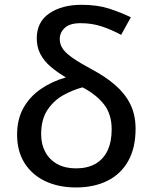

<svg xmlns="http://www.w3.org/2000/svg" viewBox="-20 -782 645 811"><path d="M324.2 -761.7Q391.1 -761.7 440.2 -745.8Q489.3 -730 532.7 -709L491.7 -634.8Q452.1 -656.2 410.4 -670.2Q368.7 -684.1 320.3 -684.1Q274.9 -684.1 253.7 -664.3Q232.4 -644.5 232.4 -617.2Q232.4 -593.8 246.1 -574.7Q259.8 -555.7 289.6 -535.4Q319.3 -515.1 367.2 -489.3Q427.2 -457.5 468.5 -421.1Q509.8 -384.8 531.2 -340.3Q552.7 -295.9 552.7 -238.3Q552.7 -157.2 521.5 -101.8Q490.2 -46.4 433.6 -18.3Q377 9.8 300.8 9.8Q228 9.8 172.1 -16.4Q116.2 -42.5 84.2 -92.5Q52.2 -142.6 52.2 -213.4Q52.2 -278.3 78.9 -325.9Q105.5 -373.5 152.1 -405.8Q198.7 -438 258.3 -455.1Q221.7 -476.6 193.8 -500.5Q166 -524.4 150.6 -553.7Q135.3 -583 135.3 -620.1Q135.3 -689.5 188.5 -725.6Q241.7 -761.7 324.2 -761.7ZM328.6 -413.1Q289.1 -402.8 248.5 -380.6Q208 -358.4 180.9 -318.4Q153.8 -278.3 153.8 -214.8Q153.8 -172.4 171.4 -139.9Q189 -107.4 221.9 -89.1Q254.9 -70.8 300.8 -70.8Q349.1 -70.8 382.8 -89.8Q416.5 -108.9 434.1 -145.8Q451.7 -182.6 451.7 -235.4Q451.7 -300.3 418.7 -341.8Q385.7 -383.3 328.6 -413.1Z"/></svg>

Font: Open Sans Medium
Style: Regular
Weight: 500
Designer: Monotype Design Team
Foundry: Monotype Imaging Inc.
Version: Version 3.000